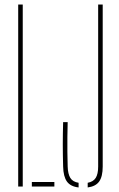

<svg xmlns="http://www.w3.org/2000/svg" viewBox="-20 -820 522 844"><path d="M60 0V-800H80V0ZM120 0V-20H219V0ZM325.5 4Q290 0 274.2 -22Q258.5 -44 257.5 -88Q256 -140.5 256 -185.5Q256 -230.5 257.5 -283H277.5Q276.5 -250.5 276.2 -218Q276 -185.5 276.2 -153Q276.5 -120.5 277.5 -88Q278.5 -55 289.2 -37.8Q300 -20.5 325.5 -16.5ZM365.5 4V-16.5Q390 -21 400.8 -38Q411.5 -55 411.5 -88V-800H431.5V-88Q431.5 -44 416 -22.2Q400.5 -0.5 365.5 4Z"/></svg>

Font: Big Shoulders Stencil Thin
Style: Regular
Weight: 100
Designer: Patric King
Foundry: XO Type Co
Version: Version 2.001